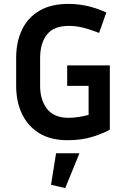

<svg xmlns="http://www.w3.org/2000/svg" viewBox="-20 -710 643 986"><path d="M544 -44Q519 -29 461.5 -9.5Q404 10 327 10Q240 10 181.5 -26Q123 -62 93 -125Q63 -188 63 -269V-412Q63 -495 93 -557.5Q123 -620 182.5 -655Q242 -690 332 -690Q376 -690 423 -680.5Q470 -671 526 -646L489 -541Q440 -560 404.5 -568.5Q369 -577 334 -577Q256 -577 221 -532.5Q186 -488 186 -412V-269Q186 -197 221.5 -151Q257 -105 333 -105Q356 -105 383 -109Q410 -113 435 -120V-269H325V-374H544ZM315 256 242 239 268 77H388Z"/></svg>

Font: Inria Sans
Style: Bold
Weight: 700
Designer: Black Foundry Team
Foundry: Black Foundry
Version: Version 1.2; ttfautohint (v1.8.3)